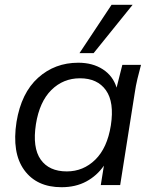

<svg xmlns="http://www.w3.org/2000/svg" viewBox="-20 -773 640 802"><path d="M237 9Q133 9 81 -63Q29 -135 49 -264Q69 -385 139 -448Q209 -511 307 -511Q367 -511 409.5 -483.5Q452 -456 467 -407L491 -502H569Q561 -473 554 -443.5Q547 -414 543 -386L482 0H401L414 -81Q385 -39 340.5 -15Q296 9 237 9ZM259 -57Q328 -57 378 -106Q428 -155 443 -249Q458 -346 422.5 -396Q387 -446 314 -446Q244 -446 194.5 -397Q145 -348 130 -254Q115 -156 150 -106.5Q185 -57 259 -57ZM312 -551 446 -753H534L371 -551Z"/></svg>

Font: Mulish
Style: Italic
Weight: 400
Italic angle: -9°
Designer: Vernon Adams
Foundry: Vernon Adams
Version: Version 3.603; ttfautohint (v1.8.3)